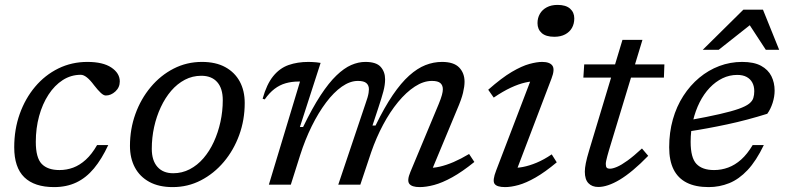

<svg xmlns="http://www.w3.org/2000/svg" viewBox="-20 -753 3200 783"><path d="M309.5 -448Q269.5 -448 236 -426.5Q202.5 -405 177.8 -367Q153 -329 139.5 -279.5Q126 -230 126 -174.5Q126 -109.5 150.2 -84.5Q174.5 -59.5 222.5 -59.5Q252 -59.5 278.8 -69.5Q305.5 -79.5 330 -101.8Q354.5 -124 376 -161.5H421.5Q395 -104.5 363.2 -66.2Q331.5 -28 291.5 -9Q251.5 10 200.5 10Q120.5 10 79.2 -30Q38 -70 38 -152.5Q38 -225.5 60.5 -288.5Q83 -351.5 123.2 -399.2Q163.5 -447 218 -473.8Q272.5 -500.5 336.5 -500.5Q400 -500.5 434.2 -477.5Q468.5 -454.5 468.5 -421Q468.5 -396.5 450.5 -380Q432.5 -363.5 411.5 -363.5Q402.5 -363.5 390.8 -374.5Q379 -385.5 363.5 -405.5Q348 -426.5 334.5 -437.2Q321 -448 309.5 -448Z M803.5 -500.5Q860 -500.5 898.8 -479.2Q937.5 -458 957.8 -420.5Q978 -383 978 -333Q978 -264 955.5 -202.2Q933 -140.5 892.8 -92.8Q852.5 -45 799.2 -17.5Q746 10 684 10Q628 10 589 -11.2Q550 -32.5 530 -70.2Q510 -108 510 -158Q510 -226.5 532.2 -288.2Q554.5 -350 594.8 -398Q635 -446 688.2 -473.2Q741.5 -500.5 803.5 -500.5ZM686.5 -46.5Q722.5 -46.5 753.8 -62.8Q785 -79 809.8 -107.8Q834.5 -136.5 852 -174.5Q869.5 -212.5 879 -256Q888.5 -299.5 888.5 -344.5Q888.5 -392.5 865.8 -418.2Q843 -444 801 -444Q765 -444 734 -427.8Q703 -411.5 678.2 -382.8Q653.5 -354 635.8 -316Q618 -278 608.5 -234.8Q599 -191.5 599 -146Q599 -98.5 622 -72.5Q645 -46.5 686.5 -46.5Z M1733.5 -41 1726 -68.5Q1748 -67.5 1774 -73.5Q1800 -79.5 1829.8 -92.2Q1859.5 -105 1893 -125L1914.5 -92.5Q1865 -52.5 1824.2 -30Q1783.5 -7.5 1750.8 1.2Q1718 10 1691.5 10Q1659.5 10 1649.2 -3.5Q1639 -17 1653.5 -51.5L1769 -328.5Q1778.5 -351.5 1782.2 -365.5Q1786 -379.5 1786 -389Q1786 -405 1776 -414Q1766 -423 1741.5 -423Q1707 -423 1671.8 -400Q1636.5 -377 1603.5 -337Q1570.5 -297 1542.5 -244.5Q1514.5 -192 1494 -133L1449.5 0H1359.5L1470 -328.5Q1475.5 -344 1478.8 -355.2Q1482 -366.5 1483.2 -374.5Q1484.5 -382.5 1484.5 -389Q1484.5 -405 1474.2 -414Q1464 -423 1439.5 -423Q1407.5 -423 1374.2 -399.8Q1341 -376.5 1309.8 -335Q1278.5 -293.5 1251.2 -238.2Q1224 -183 1204 -120L1166 0H1076.5L1203.5 -420.5Q1202.5 -420.5 1201 -420.5Q1199.5 -420.5 1198 -420.5Q1169.5 -420.5 1145 -413.5Q1120.5 -406.5 1099.5 -390.5Q1078.5 -374.5 1059.5 -347.5L1051 -350.5Q1067.5 -409.5 1094 -442.2Q1120.5 -475 1156.8 -487.8Q1193 -500.5 1238 -500.5Q1246 -500.5 1254.2 -500Q1262.5 -499.5 1270.8 -498.8Q1279 -498 1287.5 -496.5L1203 -235H1216Q1253.5 -312.5 1287.2 -364Q1321 -415.5 1352 -445.2Q1383 -475 1412.2 -487.8Q1441.5 -500.5 1470 -500.5Q1514.5 -500.5 1532.5 -480.2Q1550.5 -460 1550.5 -429.5Q1550.5 -407 1543.5 -380.5Q1536.5 -354 1522 -310.5L1499 -241H1511.5Q1547.5 -315 1581.5 -365Q1615.5 -415 1648.8 -444.8Q1682 -474.5 1715 -487.5Q1748 -500.5 1782.5 -500.5Q1830.5 -500.5 1852.5 -477.8Q1874.5 -455 1874.5 -419.5Q1874.5 -400.5 1868.2 -374.2Q1862 -348 1844 -306.5Z M2003.5 -58 2152.5 -447.5 2170.5 -421.5Q2149.5 -422.5 2122.5 -416.5Q2095.5 -410.5 2063.2 -395.5Q2031 -380.5 1993.5 -355L1971 -387Q2026 -435.5 2067.2 -459.8Q2108.5 -484 2139 -492.2Q2169.5 -500.5 2191 -500.5Q2222 -500.5 2232.8 -485.2Q2243.5 -470 2229 -432.5L2080 -41L2063.5 -69Q2085.5 -67 2112 -72Q2138.5 -77 2168.5 -89.5Q2198.5 -102 2230 -123.5L2250.5 -91Q2202.5 -51 2164 -29Q2125.5 -7 2094.8 1.5Q2064 10 2040 10Q2006 10 1996.8 -3.5Q1987.5 -17 2003.5 -58ZM2172 -658.5Q2172 -680 2181.8 -696.8Q2191.5 -713.5 2209.8 -723.2Q2228 -733 2254 -733Q2287.5 -733 2304.8 -717.8Q2322 -702.5 2322 -678Q2322 -656 2312.5 -639.2Q2303 -622.5 2284.8 -612.8Q2266.5 -603 2240.5 -603Q2206.5 -603 2189.2 -618.2Q2172 -633.5 2172 -658.5Z M2359 -436.5 2362.5 -490.5H2689.5L2687.5 -436.5ZM2463.5 -140.5Q2459.5 -127.5 2456.8 -116.8Q2454 -106 2452.2 -97.8Q2450.5 -89.5 2450.5 -84.5Q2450.5 -73 2454.5 -69Q2458.5 -65 2467 -65Q2478.5 -65 2496.2 -72.5Q2514 -80 2539.2 -98.2Q2564.5 -116.5 2598 -147.5L2623.5 -117.5Q2591 -84 2562 -59.8Q2533 -35.5 2507.5 -20.2Q2482 -5 2460.2 2.2Q2438.5 9.5 2420 9.5Q2394.5 9.5 2379.8 -5.8Q2365 -21 2365 -53Q2365 -67 2369 -87.5Q2373 -108 2383 -141L2518.5 -590.5H2600Z M2986.5 -447.5Q2955 -447.5 2926.5 -433.8Q2898 -420 2874.2 -395Q2850.5 -370 2833.2 -335.8Q2816 -301.5 2806.2 -260.5Q2796.5 -219.5 2796.5 -174.5Q2796.5 -109.5 2820.2 -84.5Q2844 -59.5 2892 -59.5Q2922 -59.5 2949.8 -69.8Q2977.5 -80 3002.5 -102.2Q3027.5 -124.5 3049.5 -161.5H3095Q3064 -97 3028.8 -59.5Q2993.5 -22 2953.8 -6Q2914 10 2870 10Q2816.5 10 2780.8 -8Q2745 -26 2727 -62Q2709 -98 2709 -152.5Q2709 -213 2724 -266Q2739 -319 2766.8 -362Q2794.5 -405 2831.8 -436Q2869 -467 2913.5 -483.8Q2958 -500.5 3006.5 -500.5Q3054.5 -500.5 3083.5 -484.8Q3112.5 -469 3125.8 -442.5Q3139 -416 3139 -383.5Q3139 -359 3130.8 -333.2Q3122.5 -307.5 3109 -289Q3069 -276.5 3027.8 -265.5Q2986.5 -254.5 2945.5 -245.8Q2904.5 -237 2865 -229.8Q2825.5 -222.5 2788.5 -217L2791.5 -263Q2866.5 -276.5 2915.2 -287.8Q2964 -299 2992.8 -309.2Q3021.5 -319.5 3035 -330.2Q3048.5 -341 3052.2 -353.5Q3056 -366 3056 -381Q3056 -401.5 3048 -416.2Q3040 -431 3024.8 -439.2Q3009.5 -447.5 2986.5 -447.5ZM2846 -550 3011.5 -713.5H3091.5L3157.5 -550H3103L3030.5 -661H3051.5L2911 -550Z"/></svg>

Font: Newsreader 9pt
Style: Italic
Weight: 400
Italic angle: -17°
Designer: Hugues Gentile
Foundry: Production Type
Version: Version 1.003